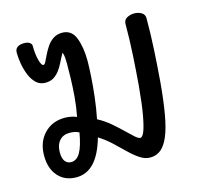

<svg xmlns="http://www.w3.org/2000/svg" viewBox="-91 -689 855 802"><g transform="rotate(-15 337.0 -287.5)"><path d="M145 12Q96 12 66.5 -21Q37 -54 37 -110Q37 -168 71.5 -204.5Q106 -241 161 -241Q173 -241 187 -238.5Q201 -236 212 -231Q220 -271 223.5 -312.5Q227 -354 228 -392Q229 -430 229 -457Q229 -470 228 -483Q227 -496 223 -506Q212 -487 203 -468.5Q194 -450 183 -435.5Q172 -421 157.5 -412Q143 -403 122 -403Q98 -403 82 -418.5Q66 -434 56.5 -457.5Q47 -481 42.5 -507Q38 -533 38 -555Q38 -571 48.5 -578.5Q59 -586 79 -586Q93 -586 101.5 -580Q110 -574 110 -566Q110 -530 117 -503.5Q124 -477 133 -477Q138 -477 143.5 -488Q149 -499 157 -515.5Q165 -532 176 -548.5Q187 -565 203.5 -576Q220 -587 242 -587Q283 -587 299 -546Q315 -505 315 -446Q315 -422 312.5 -380.5Q310 -339 304.5 -291.5Q299 -244 290 -200Q320 -184 344.5 -163Q369 -142 389 -122.5Q409 -103 423 -90.5Q437 -78 445 -78Q454 -78 462.5 -98.5Q471 -119 479.5 -165.5Q488 -212 495 -291Q500 -351 504 -418.5Q508 -486 508 -554Q508 -571 522.5 -579Q537 -587 554 -587Q571 -587 585 -579Q599 -571 599 -554Q599 -485 595 -415.5Q591 -346 586 -284Q579 -203 569 -146Q559 -89 544.5 -54.5Q530 -20 510.5 -4Q491 12 464 12Q442 12 420.5 -2Q399 -16 376.5 -38Q354 -60 329 -83.5Q304 -107 274 -126Q254 -56 222 -22Q190 12 145 12ZM140 -55Q164 -55 179.5 -81.5Q195 -108 205 -166Q195 -171 185 -173Q175 -175 164 -175Q136 -175 120 -156.5Q104 -138 104 -106Q104 -81 113.5 -68Q123 -55 140 -55Z"/></g></svg>

Font: Playpen Sans Thai
Style: Regular
Weight: 400
Designer: Sirin Gunkloy, Laura Meseguer, Veronika Burian, José Scaglione
Foundry: TypeTogether
Version: Version 2.000